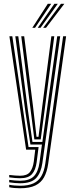

<svg xmlns="http://www.w3.org/2000/svg" viewBox="-20 -792 390 1016"><path d="M86.2 204.2Q72 204.2 54.8 202.8Q37.5 201.2 28.8 198.8V185.8Q40.5 188.2 57.1 189.6Q73.8 191 86.2 191Q129.5 191 156.8 178.4Q184 165.8 199 139.8Q214 113.8 219.8 73.2L314 -600H329.8L234.8 75.8Q228.8 117.2 213.1 145.9Q197.5 174.5 167.1 189.4Q136.8 204.2 86.2 204.2ZM86.2 151.2Q75.2 151.2 59.8 150Q44.2 148.8 28.8 146.5V133.8Q44.8 135.5 59.8 136.8Q74.8 138 86.2 138Q123.2 138 138.6 118.2Q154 98.5 158.8 63.2L166.5 0H118.2L29.8 -600H45.2L131 -13.8H184.2L174 65.8Q168.5 108 149.1 129.6Q129.8 151.2 86.2 151.2ZM86.2 177.8Q74.5 177.8 58 176.4Q41.5 175 28.8 172.8V159.8Q43 162 58.9 163.2Q74.8 164.5 86.2 164.5Q135.2 164.5 158.6 141.4Q182 118.2 189 68.2L202 -27.2H141L114.8 -197.5L61 -600H76.8L127.8 -208.2L151.8 -41H204.2L282.8 -600H298.5L204.2 70.8Q197 121.8 171.8 149.8Q146.5 177.8 86.2 177.8ZM161.8 -54.5 141 -218.8 92.5 -600H108L154.8 -228.5L173.2 -68.2H183.8L203.8 -230.5L251.8 -600H267.2L216.8 -214.8L195.5 -54.5ZM151 -645 233 -772H251L165.5 -645ZM208.5 -645 302.5 -772H320.5L223.5 -645ZM179.8 -645 267.8 -772H285.8L194.5 -645Z"/></svg>

Font: Big Shoulders Inline Display Thin Medium
Style: Regular
Weight: 500
Version: Version 2.002